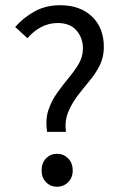

<svg xmlns="http://www.w3.org/2000/svg" viewBox="-20 -702 465 734"><path d="M160 -198Q153 -245 165 -281Q177 -317 198.5 -347Q220 -377 242.5 -404Q265 -431 281 -458Q297 -485 297 -517Q297 -557 272.5 -585.5Q248 -614 200 -614Q167 -614 137.5 -598.5Q108 -583 85 -556L38 -599Q70 -635 112.5 -658.5Q155 -682 210 -682Q286 -682 331.5 -639Q377 -596 377 -522Q377 -483 361 -451.5Q345 -420 321.5 -392Q298 -364 276 -335Q254 -306 240.5 -273Q227 -240 232 -198ZM198 12Q173 12 156 -5.5Q139 -23 139 -50Q139 -79 156 -96.5Q173 -114 198 -114Q223 -114 240.5 -96.5Q258 -79 258 -50Q258 -23 240.5 -5.5Q223 12 198 12Z"/></svg>

Font: .
Style: 
Weight: 400
Designer: Paul D. Hunt, Dalton Maag
Foundry: Dalton Maag Ltd
Version: Version 1.200